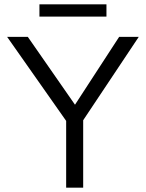

<svg xmlns="http://www.w3.org/2000/svg" viewBox="-20 -871 677 891"><path d="M287 0V-310L13 -700H109L328 -385L533 -700H624L366 -313V0ZM163 -794V-851H474V-794Z"/></svg>

Font: Easer Grotesk Light
Style: Regular
Weight: 300
Designer: Boardeaser, Bonnie Shaver-Troup, Thomas Jockin
Foundry: Lexend
Version: Version 1.008;Glyphs 3.1.2 (3151)